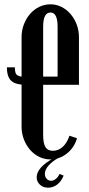

<svg xmlns="http://www.w3.org/2000/svg" viewBox="-20 -729 412 890"><path d="M337 -88Q324 -44 289.5 -17Q255 10 213 10Q186 10 161.5 -2Q137 -14 119 -35Q101 -56 90.5 -83.5Q80 -111 80 -142V-337Q58 -339 44.5 -346Q31 -353 24 -364Q17 -375 14.5 -388.5Q12 -402 12 -417H49Q49 -391 56.5 -383.5Q64 -376 80 -374V-556Q80 -588 90.5 -615.5Q101 -643 119 -664Q137 -685 161.5 -697Q186 -709 214 -709Q241 -709 265 -697Q289 -685 307 -664Q325 -643 335.5 -615.5Q346 -588 346 -556V-336H180V-104Q180 -65 190.5 -47.5Q201 -30 225 -30Q251 -30 271 -48.5Q291 -67 302 -100ZM180 -374H247V-605Q247 -671 214 -671Q180 -671 180 -605ZM275 85Q264 112 245 126.5Q226 141 203 141Q180 141 165 127Q150 113 150 93Q150 47 229 4H249Q221 20 204.5 39Q188 58 188 77Q188 91 196.5 100Q205 109 217 109Q228 109 239 100Q250 91 256 77Z"/></svg>

Font: Moniqa ExtBd Cond Paragraph
Style: Regular
Weight: 800
Width: 3
Designer: Rajesh Rajput
Foundry: Rajesh Rajput
Version: Version 1.000